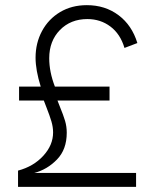

<svg xmlns="http://www.w3.org/2000/svg" viewBox="-20 -725 595 745"><path d="M186 -211Q186 -232 179.5 -254Q173 -276 160 -309L150 -335H54V-389H138Q118 -453 118 -501Q118 -558 143 -604.5Q168 -651 213 -678Q258 -705 317 -705Q388 -705 440 -666Q492 -627 513 -558L463 -539Q447 -593 408.5 -622Q370 -651 319 -651Q254 -651 212.5 -608.5Q171 -566 171 -499Q171 -446 193 -389H405V-335H203L212 -312Q226 -278 232.5 -256Q239 -234 239 -210Q239 -145 201 -106Q163 -67 113 -54H508V0H50V-63Q110 -79 148 -120.5Q186 -162 186 -211Z"/></svg>

Font: Hanken Grotesk Light
Style: Regular
Weight: 300
Designer: Alfredo Marco Pradil
Foundry: Hanken Design Co.
Version: Version 3.014